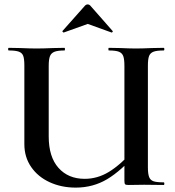

<svg xmlns="http://www.w3.org/2000/svg" viewBox="-20 -843 798 875"><path d="M476 -613Q474 -613 474 -619Q474 -625 476 -625L529 -624Q573 -622 599 -622Q628 -622 672 -624L726 -625Q729 -625 729 -619Q729 -613 726 -613Q695 -613 680 -607.5Q665 -602 659.5 -588Q654 -574 654 -544V-81Q654 -51 659.5 -36.5Q665 -22 679.5 -17Q694 -12 726 -12Q729 -12 729 -6Q729 0 726 0L637 -1L566 0Q554 0 550.5 -3Q547 -6 547 -19V-542Q547 -572 542 -586.5Q537 -601 522.5 -607Q508 -613 476 -613ZM325 12Q260 12 206.5 -12.5Q153 -37 122 -82Q91 -127 91 -186V-544Q91 -574 86 -588Q81 -602 66 -607.5Q51 -613 20 -613Q17 -613 17 -619Q17 -625 20 -625L73 -624Q119 -622 146 -622Q176 -622 222 -624L274 -625Q276 -625 276 -619Q276 -613 274 -613Q243 -613 228 -607Q213 -601 207.5 -586.5Q202 -572 202 -542V-221Q202 -128 246.5 -78Q291 -28 366 -28Q424 -28 476 -59.5Q528 -91 592 -161L606 -149Q533 -65 468.5 -26.5Q404 12 325 12ZM380 -823Q386 -823 391 -818L493 -702Q494 -702 494 -700Q494 -698 491.5 -696Q489 -694 488 -695L380 -734L271 -695Q269 -694 266 -697.5Q263 -701 265 -702L368 -818Q373 -823 380 -823Z"/></svg>

Font: Cormorant Infant
Style: Bold
Weight: 700
Designer: Christian Thalmann (Catharsis Fonts)
Foundry: Catharsis Fonts
Version: Version 4.000